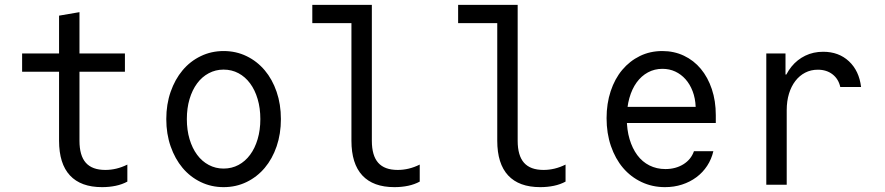

<svg xmlns="http://www.w3.org/2000/svg" viewBox="-20 -760 3640 790"><path d="M307 -181V-464.8H494V-540H307V-710L223 -695.6V-540H71V-464.8H223V-181Q223 -86.4 267.8 -38.2Q312.6 10 400 10Q429.8 10 456.3 4.4Q482.8 -1.2 504 -12.8V-82.8Q481.4 -71.6 458.8 -66.2Q436.2 -60.8 413.4 -60.8Q359.2 -60.8 333.1 -90.3Q307 -119.8 307 -181Z M900.1 10Q951.2 10 994.5 -11Q1037.8 -32 1069.2 -69.2Q1100.6 -106.4 1118.2 -157.8Q1135.8 -209.1 1135.8 -270Q1135.8 -330.9 1118.2 -382.2Q1100.6 -433.6 1069.2 -470.8Q1037.8 -508 994.5 -529Q951.1 -550 900.2 -550Q849.2 -550 805.8 -528.9Q762.3 -507.9 731.2 -470.7Q700 -433.6 682.1 -382.2Q664.2 -330.9 664.2 -270Q664.2 -209.1 682.1 -157.8Q700 -106.4 731.1 -69.3Q762.3 -32.1 805.7 -11.1Q849.1 10 900.1 10ZM899.8 -66.4Q867 -66.4 839 -81.3Q811 -96.1 791 -123.2Q771 -150.2 759.9 -187.6Q748.8 -225 748.8 -270Q748.8 -315 759.9 -352.4Q771 -389.8 791 -416.8Q811 -443.9 839 -458.7Q867 -473.6 899.8 -473.6Q933.6 -473.6 961.4 -458.7Q989.2 -443.8 1009.1 -416.8Q1029.1 -389.8 1040.1 -352.4Q1051.2 -315 1051.2 -270Q1051.2 -225 1040.1 -187.6Q1029.1 -150.2 1009.1 -123.2Q989.2 -96.2 961.4 -81.3Q933.6 -66.4 899.8 -66.4Z M1510 -181V-740H1265V-664.8H1426V-181Q1426 -86.4 1470.8 -38.2Q1515.6 10 1603 10Q1632.8 10 1659.3 4.4Q1685.8 -1.2 1707 -12.8V-82.8Q1684.4 -71.6 1661.8 -66.2Q1639.2 -60.8 1616.4 -60.8Q1562.2 -60.8 1536.1 -90.3Q1510 -119.8 1510 -181Z M2110 -181V-740H1865V-664.8H2026V-181Q2026 -86.4 2070.8 -38.2Q2115.6 10 2203 10Q2232.8 10 2259.3 4.4Q2285.8 -1.2 2307 -12.8V-82.8Q2284.4 -71.6 2261.8 -66.2Q2239.2 -60.8 2216.4 -60.8Q2162.2 -60.8 2136.1 -90.3Q2110 -119.8 2110 -181Z M2524.4 -253.8H2925.2V-286.2Q2925.2 -344.8 2908.9 -393.3Q2892.6 -441.9 2863.6 -476.7Q2834.6 -511.6 2794 -530.8Q2753.4 -550 2705.1 -550Q2654.8 -550 2612.9 -529.5Q2571 -509 2540.3 -472.5Q2509.6 -436 2492.7 -384.9Q2475.8 -333.8 2475.8 -273.7Q2475.8 -211.6 2493.7 -159.2Q2511.7 -106.8 2543.4 -69.4Q2575.2 -32 2619.6 -11Q2664 10 2716 10Q2753.5 10 2786.2 -0.6Q2819 -11.2 2845.3 -30.7Q2871.6 -50.2 2889.6 -77.6Q2907.6 -105 2915.2 -138H2835.4Q2823.4 -103.6 2791.7 -84Q2760 -64.4 2717.8 -64.4Q2681.9 -64.4 2652.2 -79.3Q2622.6 -94.2 2602.2 -121.7Q2581.8 -149.2 2570.4 -187.6Q2559 -226 2559 -272.9Q2559 -318.8 2569.6 -356.5Q2580.2 -394.2 2599.6 -420.9Q2619 -447.6 2646.1 -462.2Q2673.2 -476.8 2705.6 -476.8Q2734.4 -476.8 2758.4 -465.6Q2782.4 -454.4 2800.6 -434Q2818.8 -413.6 2829.9 -384.6Q2841 -355.6 2842.4 -320.2H2524.4Z M3217 0V-306.8Q3217 -343.8 3226.3 -374.3Q3235.6 -404.8 3252.6 -426.9Q3269.6 -449 3293.1 -461.1Q3316.6 -473.2 3345 -473.2Q3381 -473.2 3405.6 -454.1Q3430.2 -435 3437.4 -402H3523Q3515 -468.6 3473.1 -507.8Q3431.2 -547 3367 -547Q3326.6 -547 3293.4 -530.9Q3260.2 -514.8 3236.7 -485.9Q3213.2 -457 3200.2 -416.2Q3187.2 -375.4 3187.2 -326L3220 -453.2H3212V-540H3133V0Z"/></svg>

Font: CommitMonoV142 ExtLt
Style: Regular
Weight: 200
Monospace: yes
Designer: Eigil Nikolajsen
Foundry: Eigil Nikolajsen
Version: Version 1.142